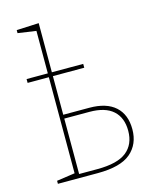

<svg xmlns="http://www.w3.org/2000/svg" viewBox="-115 -841 728 917"><g transform="rotate(-15 249.0 -382.5)"><path d="M56 0V-15L153 -29L146 -21V-739L153 -731L56 -745V-760L166 -765V-306L160 -312H295Q379 -312 423 -272.5Q467 -233 467 -160Q467 -86 416.5 -43Q366 0 253 0ZM166 -12 160 -19H256Q356 -19 401 -55Q446 -91 446 -158Q446 -223 407 -258Q368 -293 290 -293H160L166 -300ZM41 -503V-522H321V-503Z"/></g></svg>

Font: Bitter Thin
Style: Regular
Weight: 100
Designer: Sol Matas, and Bitter project Authors
Foundry: Sol Matas
Version: Version 2.002